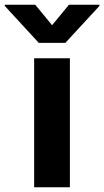

<svg xmlns="http://www.w3.org/2000/svg" viewBox="-84 -792 441 812"><path d="M65 -772H-63.9V-767L79.9 -610.8H192.5L336.6 -767V-772H207.7L136.4 -685.4ZM60.4 0H211.6V-545.5H60.4Z"/></svg>

Font: TID UI
Style: Bold
Weight: 700
Designer: The TID Project Authors
Foundry: Bakken & Bæck
Version: Version 1.001;hotconv 1.0.109;makeotfexe 2.5.65596